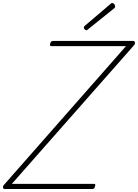

<svg xmlns="http://www.w3.org/2000/svg" viewBox="-66 -1274 930 1294"><path d="M-36 0Q-41 0 -43.5 -4Q-46 -8 -46 -14Q-46 -20 -42 -25L783 -963H284Q274 -963 271.5 -967Q269 -971 273 -982Q275 -991 279.5 -994.5Q284 -998 293 -998H833Q840 -998 843 -989Q846 -980 839 -971L14 -35H564Q575 -35 576 -30.5Q577 -26 574 -18Q573 -8 568 -4Q563 0 553 0ZM517 -1070Q511 -1070 505 -1076Q499 -1082 499 -1087Q499 -1089 500 -1092Q501 -1095 503 -1098L677 -1246Q680 -1249 683 -1251.5Q686 -1254 689 -1254Q694 -1254 699 -1250.5Q704 -1247 707 -1241.5Q710 -1236 710 -1230Q710 -1228 709.5 -1225.5Q709 -1223 706 -1220L528 -1077Q524 -1074 522 -1072Q520 -1070 517 -1070Z"/></svg>

Font: Playwrite RO Thin
Style: Regular
Weight: 250
Version: Version 1.002